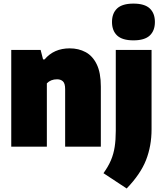

<svg xmlns="http://www.w3.org/2000/svg" viewBox="-20 -834 926 1092"><path d="M44 0V-550H211L225 -496H233.5Q286.5 -559 376.5 -559Q427 -559 467 -537.5Q507 -516 530.2 -468.2Q553.5 -420.5 553.5 -341.5V0H350.5V-327Q350.5 -359.5 338 -371.2Q325.5 -383 304.5 -383Q268.5 -383 246.5 -360V0ZM700.5 238 568.5 151Q595.5 113.5 610.8 77.8Q626 42 632.2 1.8Q638.5 -38.5 638.5 -90V-550H842V-98Q842 -4.5 810.8 75.8Q779.5 156 700.5 238ZM739 -604.5Q675.5 -604.5 646.2 -632Q617 -659.5 617 -709Q617 -758.5 646.2 -786Q675.5 -813.5 739 -813.5Q802.5 -813.5 831.8 -786Q861 -758.5 861 -709Q861 -659.5 831.8 -632Q802.5 -604.5 739 -604.5Z"/></svg>

Font: Encode Sans SemiCondensed SemiCondensed Black
Style: Regular
Weight: 900
Width: 4
Designer: Multiple Designers
Foundry: Impallari Type
Version: Version 3.000; ttfautohint (v1.8.3) -l 8 -r 50 -G 200 -x 14 